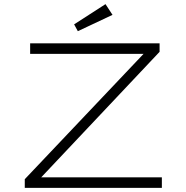

<svg xmlns="http://www.w3.org/2000/svg" viewBox="-20 -910 902 930"><path d="M100 0V-42L699 -674L711 -649H126V-700H753V-659L156 -26L140 -51H764V0ZM357 -759 339 -792 491 -890 525 -838Z"/></svg>

Font: Lexend Zetta ExtraLight
Style: Regular
Weight: 250
Version: Version 1.007